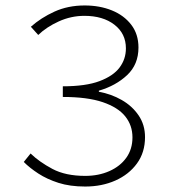

<svg xmlns="http://www.w3.org/2000/svg" viewBox="-20 -671 640 703"><path d="M292 12Q236 12 194 -1.5Q152 -15 120.5 -35.5Q89 -56 67 -78L92 -109Q124 -78 172 -52.5Q220 -27 292 -27Q341 -27 380.5 -44.5Q420 -62 442.5 -93.5Q465 -125 465 -168Q465 -212 438.5 -245Q412 -278 356 -297Q300 -316 210 -316V-355Q294 -355 344.5 -374Q395 -393 418 -424Q441 -455 441 -494Q441 -548 399 -580.5Q357 -613 289 -613Q240 -613 195 -592.5Q150 -572 120 -543L93 -573Q130 -606 179.5 -628.5Q229 -651 290 -651Q345 -651 389.5 -633Q434 -615 460.5 -580.5Q487 -546 487 -497Q487 -435 445.5 -396Q404 -357 342 -339V-335Q387 -327 425.5 -305Q464 -283 487.5 -248.5Q511 -214 511 -169Q511 -113 481.5 -72.5Q452 -32 402.5 -10Q353 12 292 12Z"/></svg>

Font: Source Code Pro ExtraLight Light
Style: Regular
Weight: 300
Monospace: yes
Version: Version 1.018;hotconv 1.0.116;makeotfexe 2.5.65601